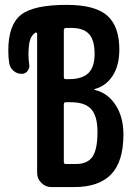

<svg xmlns="http://www.w3.org/2000/svg" viewBox="-20 -760 540 780"><path d="M239.3 -335.9V-101.6Q239.3 -93.8 247.1 -93.8H289.1Q335 -93.8 355.5 -123Q376 -152.3 376 -224.6Q376 -288.1 350.6 -316.4Q325.2 -344.7 268.6 -344.7H247.1Q239.3 -344.7 239.3 -335.9ZM239.3 -637.7V-446.3Q239.3 -438.5 247.1 -438.5H260.7Q313.5 -438.5 338.9 -462.9Q364.3 -487.3 364.3 -541Q364.3 -596.7 341.8 -621.6Q319.3 -646.5 269.5 -646.5H248Q239.3 -645.5 239.3 -637.7ZM68.4 -460Q49.8 -460 35.6 -471.7Q21.5 -483.4 17.6 -502Q13.7 -525.4 13.7 -554.7Q13.7 -658.2 64.5 -699.2Q115.2 -740.2 251 -740.2Q366.2 -740.2 415.5 -696.8Q464.8 -653.3 464.8 -558.6Q464.8 -494.1 438 -452.6Q411.1 -411.1 365.2 -398.4Q363.3 -398.4 363.3 -397.5Q363.3 -395.5 365.2 -394.5Q417 -382.8 449.2 -334Q481.4 -285.2 481.4 -213.9Q481.4 -103.5 431.6 -51.8Q381.8 0 281.2 0H188.5Q165 0 147.9 -17.1Q130.9 -34.2 130.9 -56.6V-623Q130.9 -626 127.9 -627.4Q125 -628.9 123 -627Q107.4 -616.2 101.6 -595.7Q95.7 -575.2 95.7 -536.1Q95.7 -518.6 98.6 -500Q101.6 -485.4 92.8 -472.7Q84 -460 68.4 -460Z"/></svg>

Font: Rounded Mgen+ 2m medium
Style: Regular
Weight: 500
Designer: [Source Han Sans]
Ryoko NISHIZUKA  (kana & ideographs); Paul D. Hunt (Latin, Greek & Cyrillic); Wenlong ZHANG  (bopomofo
Version: Version 1.059.20150602